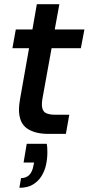

<svg xmlns="http://www.w3.org/2000/svg" viewBox="-20 -636 421 912"><path d="M210 0Q145 0 107.5 -26.5Q70 -53 70 -117Q70 -127 71.5 -139Q73 -151 75 -164L118 -407H39L55 -496H134L155 -616H262L240 -496H381L364 -407H225L181 -164Q180 -157 179.5 -151Q179 -145 179 -140Q179 -112 194 -101.5Q209 -91 243 -91H309L293 0ZM72 256 80 210Q104 210 119 195Q134 180 139 150L142 136H92L107 47H202Q204 57 204.5 67.5Q205 78 205 89Q205 118 198.5 147.5Q192 177 176.5 201.5Q161 226 135.5 241Q110 256 72 256Z"/></svg>

Font: Rethink Sans Medium
Style: Italic
Weight: 500
Italic angle: -10°
Designer: The Rethink Sans project authors (Hans Thiessen). DM Sans designed by Colophon Foundry.
Foundry: Rethink Communications LLC
Version: Version 1.001